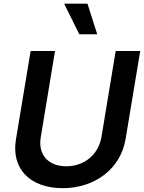

<svg xmlns="http://www.w3.org/2000/svg" viewBox="-20 -1002 775 1034"><path d="M503.6 -817.5 451 -982.2H325.3L407 -817.5ZM526.3 -263.5C510.7 -172.2 436.4 -106.5 337.4 -106.5C236.5 -106.5 183.9 -172.2 199.6 -263.5L276.3 -727.3H144.9L66.1 -252.1C39.4 -95.9 138.5 11 317.5 11.4C494 11 630 -95.9 656.2 -252.1L735.1 -727.3H603Z"/></svg>

Font: Riot Sans 2.0
Style: Bold Italic
Weight: 600
Italic angle: -9.39999°
Designer: Rasmus Andersson
Foundry: rsms
Version: Version 3.006;hotconv 1.0.109;makeotfexe 2.5.65596